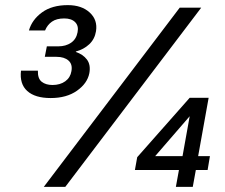

<svg xmlns="http://www.w3.org/2000/svg" viewBox="-20 -730 880 750"><path d="M178 -347Q117 -347 86.5 -374.5Q56 -402 62 -454H128Q127 -423 143 -410.5Q159 -398 185 -398Q215 -398 235 -412.5Q255 -427 259 -452Q264 -479 247.5 -493.5Q231 -508 201 -508H155L163 -549H208Q237 -549 257.5 -563Q278 -577 283 -604Q288 -629 273.5 -643.5Q259 -658 231 -658Q201 -658 183 -645.5Q165 -633 156 -611H93Q105 -653 144 -681.5Q183 -710 245 -710Q299 -710 330.5 -681Q362 -652 355 -608Q350 -577 328.5 -557Q307 -537 277 -529L276 -527Q304 -518 319.5 -497.5Q335 -477 329 -444Q321 -404 280.5 -375.5Q240 -347 178 -347ZM151 0 682 -700H766L235 0ZM667 0 679 -66H507L516 -116L721 -348H795L754 -120H800L791 -66H745L733 0ZM586 -120H693L721 -276Z"/></svg>

Font: DM Sans Italic
Style: Regular
Weight: 400
Italic angle: -10°
Designer: Colophon Foundry, Jonny Pinhorn
Foundry: Colophon Foundry
Version: Version 4.004; ttfautohint (v1.8.4.7-5d5b)